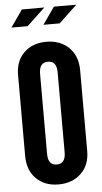

<svg xmlns="http://www.w3.org/2000/svg" viewBox="-61 -961 536 1007"><g transform="rotate(-5 206.5 -457.5)"><path d="M206 8Q279 8 325.2 -36.5Q371.5 -81 370.5 -156.5V-578.5Q370.5 -654.5 324.8 -698.8Q279 -743 206 -743Q133.5 -743 88.2 -698.8Q43 -654.5 44 -578.5V-156.5Q44 -80.5 88.8 -36.2Q133.5 8 206 8ZM205.5 -97Q159.5 -97 159.5 -156.5V-578.5Q159.5 -638 205.5 -638Q252 -638 252 -578.5V-156.5Q252 -97 205.5 -97ZM199.5 -833H285L380.5 -923H262.5ZM31 -833H116.5L212 -923H94Z"/></g></svg>

Font: League Gothic SemiExpanded
Style: Regular
Weight: 400
Width: 6
Designer: The League of Moveable Type
Version: Version 1.600; ttfautohint (v1.8.3)